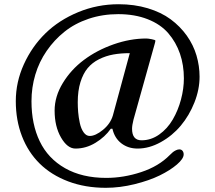

<svg xmlns="http://www.w3.org/2000/svg" viewBox="-20 -728 1018 908"><path d="M541 -708Q615.2 -708 678.7 -689Q742.2 -669.9 787.1 -636.7Q832 -603.5 863.3 -559.6Q894.5 -515.6 909.2 -465.8Q923.8 -416 923.8 -365.2Q923.8 -304.7 899.4 -243.2Q875 -181.6 835 -133.8Q794.9 -85.9 740.2 -55.7Q685.5 -25.4 630.9 -25.4Q585.9 -25.4 553.7 -50.3Q521.5 -75.2 511.7 -119.1H503.9Q476.6 -80.1 431.6 -52.7Q386.7 -25.4 336.9 -25.4Q298.8 -25.4 268.6 -77.6Q238.3 -129.9 238.3 -205.1Q238.3 -271.5 276.9 -335Q315.4 -398.4 376.5 -444.3Q437.5 -490.2 516.6 -518.1Q595.7 -545.9 671.9 -545.9Q680.7 -545.9 697.8 -542.5Q714.8 -539.1 714.8 -536.1Q714.8 -531.2 711.9 -521.5L611.3 -162.1Q604.5 -134.8 604.5 -119.1Q604.5 -64.5 649.4 -64.5Q694.3 -64.5 732.9 -91.8Q771.5 -119.1 796.9 -162.6Q822.3 -206.1 835.9 -257.3Q849.6 -308.6 849.6 -357.4Q849.6 -419.9 831.1 -474.1Q812.5 -528.3 775.9 -570.8Q739.3 -613.3 678.2 -637.2Q617.2 -661.1 539.1 -661.1Q464.8 -661.1 399.4 -639.2Q334 -617.2 285.2 -578.1Q236.3 -539.1 200.7 -487.3Q165 -435.5 147 -375Q128.9 -314.5 128.9 -249Q128.9 -140.6 168 -59.6Q207 21.5 287.6 67.4Q368.2 113.3 482.4 113.3Q564.5 113.3 647.5 85.9Q730.5 58.6 783.2 4.9Q792 -3.9 797.4 -8.3Q802.7 -12.7 811.5 -17.1Q820.3 -21.5 828.1 -21.5Q837.9 -21.5 843.3 -14.6Q848.6 -7.8 848.6 2Q848.6 22.5 816.9 49.8Q785.2 77.1 735.4 101.6Q685.5 126 616.2 143.1Q546.9 160.2 480.5 160.2Q382.8 160.2 302.7 129.9Q222.7 99.6 168 45.9Q113.3 -7.8 84 -83.5Q54.7 -159.2 54.7 -249.5Q54.7 -339.8 92.8 -423.8Q130.9 -507.8 194.8 -570.3Q258.8 -632.8 349.6 -670.4Q440.4 -708 541 -708ZM347.7 -244.1Q347.7 -222.7 349.6 -198.2Q351.6 -173.8 357.4 -146.5Q363.3 -119.1 375.5 -102.1Q387.7 -85 404.3 -85Q431.6 -85 466.8 -113.8Q502 -142.6 513.7 -181.6L593.8 -476.6Q550.8 -476.6 515.6 -470.2Q480.5 -463.9 448.2 -447.8Q416 -431.6 394.5 -405.8Q373 -379.9 360.4 -339.4Q347.7 -298.8 347.7 -244.1Z"/></svg>

Font: Monomakh Unicode TT
Style: Medium
Weight: 500
Designer: Alexey Kryukov, Aleksandr Andreev
Version: Version 1.1